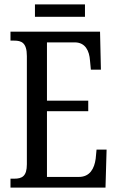

<svg xmlns="http://www.w3.org/2000/svg" viewBox="-20 -859 539 879"><path d="M140 -782H369V-839H140ZM28 0H463L468 -174H422L418 -132C412 -88 392 -49 341 -49H195V-350H384V-398H195V-665H322C371 -665 389 -626 392 -582L396 -540H442L438 -714H28V-673H45C78 -673 103 -664 103 -602V-107C103 -52 81 -41 45 -41H28Z"/></svg>

Font: Noto Serif Armenian ExtraCondensed
Style: Regular
Weight: 400
Width: 2
Designer: Monotype Design Team
Foundry: Monotype Imaging Inc.
Version: Version 2.008